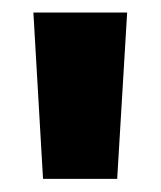

<svg xmlns="http://www.w3.org/2000/svg" viewBox="-20 -680 250 299"><path d="M162.5 -401.5H47L32 -660.5H178Z"/></svg>

Font: Anek Odia
Style: Bold
Weight: 700
Designer: Yesha Goshar & Mahesh Sahu (Odia), Yesha Goshar (Latin)
Foundry: Ek Type
Version: Version 1.003